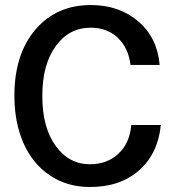

<svg xmlns="http://www.w3.org/2000/svg" viewBox="-20 -730 690 762"><path d="M336.9 12.2Q246.1 12.2 177.5 -34.2Q108.9 -80.6 73 -162.4Q37.1 -244.1 37.1 -350.1Q37.1 -514.6 120.4 -612.3Q203.6 -710 340.8 -710Q452.1 -710 528.1 -645.8Q604 -581.5 613.8 -472.2H498Q489.7 -540 447.5 -580.1Q405.3 -620.1 339.8 -620.1Q253.9 -620.1 200.9 -546.6Q147.9 -473.1 147.9 -349.1Q147.9 -224.6 200.7 -151.4Q253.4 -78.1 336.9 -78.1Q405.8 -78.1 450.4 -120.4Q495.1 -162.6 501 -233.9H618.2Q607.4 -121.1 532.5 -54.4Q457.5 12.2 336.9 12.2Z"/></svg>

Font: Azeret Mono
Style: Regular
Weight: 400
Designer: Martin Vácha
Foundry: Displaay
Version: Version 1.002